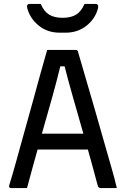

<svg xmlns="http://www.w3.org/2000/svg" viewBox="-20 -961 640 981"><path d="M118 0H37Q24 0 27 -14Q43 -65 62 -134Q81 -203 102.5 -280Q124 -357 145.5 -434.5Q167 -512 186 -582Q205 -652 221 -706H367Q377 -706 379 -695Q460 -420 551 -99Q558 -75 564.5 -50.5Q571 -26 577 0H497Q488 0 484 -4Q480 -8 476 -25Q465 -67 453 -110.5Q441 -154 429 -197H172Q159 -151 145.5 -101.5Q132 -52 118 0ZM288 -622Q272 -555 248 -468.5Q224 -382 194 -278H406Q378 -376 352.5 -465.5Q327 -555 310 -622ZM412 -941H468Q485 -941 481 -920Q468 -867 423 -830.5Q378 -794 315 -794H285Q222 -794 177.5 -830.5Q133 -867 119 -920Q115 -941 132 -941H188Q205 -902 231.5 -886Q258 -870 300 -870Q342 -870 368.5 -886Q395 -902 412 -941Z"/></svg>

Font: Recursive Mn Lnr St
Style: Regular
Weight: 400
Monospace: yes
Version: Version 1.079;hotconv 1.0.112;makeotfexe 2.5.65598; ttfautoh